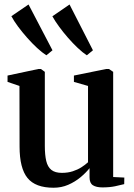

<svg xmlns="http://www.w3.org/2000/svg" viewBox="-20 -848 612 878"><path d="M448.5 9Q420.5 9 405 -0.8Q389.5 -10.5 389.5 -37V-79Q373 -58 348 -37.2Q323 -16.5 292 -3Q261 10.5 225 10.5Q142 10.5 105.8 -34Q69.5 -78.5 69.5 -178L69 -455L14.5 -473.5V-502.5L155.5 -532.5H167L185 -519.5V-181Q185 -139 191.5 -111.8Q198 -84.5 215 -71Q232 -57.5 263 -57.5Q290.5 -57.5 312.8 -64.8Q335 -72 352.5 -83.2Q370 -94.5 382.5 -106V-455L318 -473.5V-502.5L465.5 -532.5H478L497.5 -519.5V-38.5L548.5 -36L548 -6Q531 -1.5 506 3.8Q481 9 448.5 9ZM191.5 -595.5Q172.5 -607.5 149.5 -628.8Q126.5 -650 103.8 -675.8Q81 -701.5 62 -727.2Q43 -753 32 -774L110.5 -827.5L220 -618L192.5 -595.5ZM376.5 -595.5Q358 -607.5 335.5 -628.8Q313 -650 290.8 -675.5Q268.5 -701 249.8 -726.8Q231 -752.5 219.5 -773.5L298 -827.5L405 -618L377.5 -595.5Z"/></svg>

Font: Merriweather 96pt SemiBold
Style: Regular
Weight: 600
Version: Version 2.100